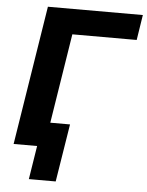

<svg xmlns="http://www.w3.org/2000/svg" viewBox="-59 -752 742 969"><g transform="rotate(5 312.5 -267.5)"><path d="M32 0 144 -705H625L605 -577H279L207 -123H307L260 170H124L151 0Z"/></g></svg>

Font: Nunito Sans ExtraBold
Style: Italic
Weight: 800
Italic angle: -9°
Designer: Vernon Adams
Foundry: Vernon Adams
Version: Version 3.006; ttfautohint (v1.8.3)